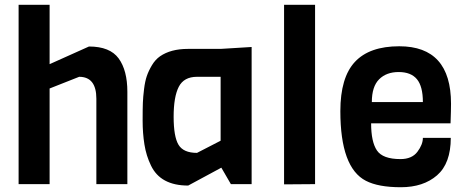

<svg xmlns="http://www.w3.org/2000/svg" viewBox="-20 -772 1956 805"><path d="M514 0H384V-358Q384 -450 312 -450L188 -401V0H58V-752H188V-503L353 -577Q441 -577 477.5 -527Q514 -477 514 -387Z M1035 0H948L908 -69L769 6Q653 6 613 -78Q593 -119 585.5 -166.5Q578 -214 578 -265.5Q578 -317 579 -341.5Q580 -366 584 -398.5Q588 -431 595.5 -453Q603 -475 617 -498.5Q631 -522 651 -536Q696 -567 768 -567H905L1035 -575ZM905 -182V-450H806Q751 -450 729.5 -408Q708 -366 708 -282.5Q708 -199 728.5 -165Q749 -131 806 -131Z M1301 0 1171 1V-752H1301Z M1869 -255H1536Q1536 -177 1560.5 -141Q1585 -105 1659 -105Q1707 -105 1730 -135.5Q1753 -166 1753 -194H1870Q1870 -87 1812.5 -37Q1755 13 1660.5 13Q1566 13 1514 -14Q1407 -69 1407 -306Q1407 -447 1468 -512.5Q1529 -578 1654 -578Q1871 -578 1871 -337Q1871 -311 1869 -255ZM1539 -344H1753Q1753 -410 1728 -440Q1703 -470 1651.5 -470Q1600 -470 1569.5 -439.5Q1539 -409 1539 -344Z"/></svg>

Font: Viga
Style: Regular
Weight: 400
Designer: Oscar Yáñez
Foundry: Fontstage
Version: Version 1.001